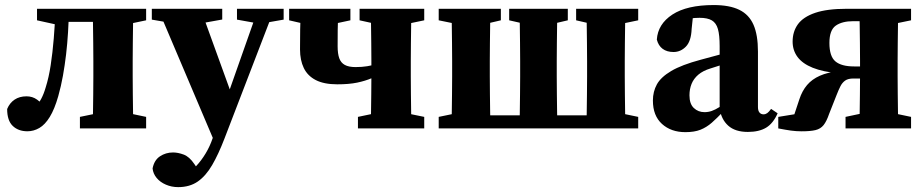

<svg xmlns="http://www.w3.org/2000/svg" viewBox="-20 -519 3731 776"><path d="M90.8 11.6Q54 11.6 31.5 -10.1Q8.9 -31.7 8.9 -78.5Q19 -103 39 -116.4Q59 -129.7 87.1 -129.7Q111.4 -129.7 129.8 -116.4Q148.2 -103.1 164.1 -82.1V-69.5H122V-84.9Q136.1 -100.4 146.5 -119.5Q156.8 -138.6 164.8 -166.2Q177.3 -205.8 184.9 -255.7Q192.5 -305.7 197.3 -363.5Q202.1 -421.4 204.3 -483.5H258.8Q257.8 -435.5 255 -389.1Q252.2 -342.8 247.1 -299Q241.9 -255.2 234.4 -213.1Q226.9 -171 215.5 -130.5Q200.5 -77.8 181.2 -46.4Q162 -15.1 139.1 -1.8Q116.2 11.6 90.8 11.6ZM129.6 -436.9V-483.5H239.8V-416.9H220.5ZM233.5 -430.6V-483.5H436.8V-430.6ZM303 0V-46.6L400.5 -66.6H475.2L570.6 -46.6V0ZM354.3 0Q355.3 -23 355.8 -60.4Q356.3 -97.7 356.8 -138.2Q357.3 -178.7 357.3 -210V-273.5Q357.3 -304.8 356.8 -345.3Q356.3 -385.8 355.8 -423.6Q355.3 -461.5 354.3 -483.5H519.3Q518.3 -461.5 517.8 -423.6Q517.3 -385.8 516.8 -345.3Q516.3 -304.8 516.3 -273.5V-210Q516.3 -178.7 516.8 -138.2Q517.3 -97.7 517.8 -60.4Q518.3 -23 519.3 0ZM436.8 -416.9V-483.5H570.6V-436.9L475.2 -416.9Z M700 237.3Q673.6 237.3 650.5 227.3Q627.4 217.4 613.1 200.2Q598.8 182.9 596.7 161.8Q603.1 128.4 626.5 112.8Q649.9 97.2 679.3 97.2Q699.3 97.2 722.3 105.7Q745.3 114.2 765.3 143.7L796.3 189.2L758.7 206.5L728.2 189.2Q752 174.3 773 152Q793.9 129.8 811.2 101Q828.5 72.3 839.8 38.7L866.4 -37L870.1 -48.3L958 -298L1023.4 -483.5H1089L887.3 40.9Q862.8 104.8 837.3 148.4Q811.9 192 779.3 214.7Q746.7 237.3 700 237.3ZM850.5 62.9 618.6 -483.5H790.6L917.7 -132.9L924.7 -112.2ZM593.6 -439.7V-483.5H878.2V-440.1L788.5 -424H684.3ZM937.8 -439.7V-483.5H1126.4V-439.7L1040.5 -424.7H1021.2Z M1343 -178.2Q1289.7 -178.2 1256.4 -195.3Q1223 -212.5 1207.8 -244.2Q1192.6 -276 1192.6 -318.9Q1192.6 -359.7 1193.2 -401Q1193.9 -442.4 1195.6 -483.5H1347.3Q1347 -463.3 1346.1 -443.4Q1345.3 -423.4 1344.9 -397.1Q1344.6 -370.7 1344.6 -331.6Q1344.6 -302.3 1351.1 -283.8Q1357.7 -265.3 1373.6 -256.6Q1389.5 -247.9 1417 -247.9Q1443.2 -247.9 1463.8 -251.3Q1484.3 -254.6 1502.3 -260.4Q1520.3 -266.2 1538.2 -273.7V-228.4Q1510.1 -215 1483.2 -203.4Q1456.2 -191.8 1423.2 -185Q1390.2 -178.2 1343 -178.2ZM1478 0Q1479 -23 1479.5 -60.4Q1480 -97.7 1480.5 -138.2Q1481 -178.7 1481 -210V-273.5Q1481 -304.8 1480.5 -345.3Q1480 -385.8 1479.5 -423.6Q1479 -461.5 1478 -483.5H1643.3Q1642.3 -461.5 1641.8 -423.6Q1641.3 -385.8 1640.8 -345.3Q1640.3 -304.8 1640.3 -273.5V-210Q1640.3 -178.7 1640.8 -138.2Q1641.3 -97.7 1641.8 -60.4Q1642.3 -23 1643.3 0ZM1148.6 -436.9V-483.5H1396.2V-436.9L1302.5 -416.9H1235.2ZM1426.7 0V-46.6L1522.4 -66.6H1597.1L1694.6 -46.6V0ZM1433.3 -436.9V-483.5H1694.6V-436.9L1598.8 -416.9H1524.2Z M1804.4 0Q1805.4 -23.1 1805.9 -60.2Q1806.4 -97.4 1806.9 -138Q1807.4 -178.7 1807.4 -210V-273.5Q1807.4 -304.8 1806.9 -345.4Q1806.4 -386.1 1805.9 -423.8Q1805.4 -461.4 1804.4 -483.5H1962.6Q1961.6 -461.4 1961.1 -423.8Q1960.6 -386.1 1960.1 -345.4Q1959.6 -304.8 1959.6 -273.5V-210Q1959.6 -178.7 1960.1 -138Q1960.6 -97.4 1961.1 -60.2Q1961.6 -23.1 1962.6 0ZM2079.3 0Q2080.3 -23.1 2080.8 -60.2Q2081.3 -97.4 2081.8 -138Q2082.3 -178.7 2082.3 -210V-273.5Q2082.3 -304.8 2081.8 -345.4Q2081.3 -386.1 2080.8 -423.8Q2080.3 -461.4 2079.3 -483.5H2233.2Q2232.2 -461.4 2231.7 -423.8Q2231.2 -386.1 2230.7 -345.4Q2230.2 -304.8 2230.2 -273.5V-210Q2230.2 -178.7 2230.7 -138Q2231.2 -97.4 2231.7 -60.2Q2232.2 -23.1 2233.2 0ZM2349.8 0Q2350.8 -23.1 2351.3 -60.2Q2351.8 -97.4 2352.3 -138Q2352.8 -178.7 2352.8 -210V-273.5Q2352.8 -304.8 2352.3 -345.4Q2351.8 -386.1 2351.3 -423.8Q2350.8 -461.4 2349.8 -483.5H2508.1Q2507.1 -461.4 2506.6 -423.8Q2506.1 -386.1 2505.6 -345.4Q2505.1 -304.8 2505.1 -273.5V-210Q2505.1 -178.7 2505.6 -138Q2506.1 -97.4 2506.6 -60.2Q2507.1 -23.1 2508.1 0ZM1753.1 -436.9V-483.5H2004.3V-436.9L1918.8 -416.9H1851.2ZM2037.9 -436.9V-483.5H2274.9V-436.9L2189.4 -416.9H2126.1ZM2308.5 -436.9V-483.5H2559.4V-436.9L2463.3 -416.9H2395.5ZM1753.1 0V-46.6L1850.1 -66.6H1886.4V0ZM2426.1 0V-66.6H2463.3L2559.4 -46.6V0ZM1886.4 0V-52.9H2426.1V0Z M2750 15.1Q2692.2 15.1 2655.5 -18.1Q2618.8 -51.4 2618.8 -112.7Q2618.8 -148.8 2634.9 -178Q2650.9 -207.2 2692.9 -232.1Q2735 -257 2812.5 -277.7Q2839.2 -285 2865.9 -292.1Q2892.6 -299.3 2918.8 -306.4Q2945 -313.6 2971.7 -320.6V-280.3Q2939.1 -270.3 2907.9 -260.4Q2876.7 -250.5 2851.4 -242.3Q2821.3 -233.2 2802.4 -217.2Q2783.6 -201.1 2775.1 -180Q2766.6 -159 2766.6 -133.8Q2766.6 -99 2784.3 -82.4Q2802 -65.7 2827.5 -65.7Q2842.4 -65.7 2856.4 -70.5Q2870.5 -75.3 2888.9 -86.9Q2907.2 -98.5 2933.8 -118.6L2944.2 -67.2H2902.2Q2877.8 -41.5 2856.8 -23Q2835.8 -4.6 2811.2 5.3Q2786.7 15.1 2750 15.1ZM3002.6 14.2Q2951.4 14.2 2923.2 -11.1Q2895 -36.5 2888.6 -80.4V-84.7V-332.3Q2888.6 -377.1 2881.6 -401.7Q2874.6 -426.2 2857.1 -436.6Q2839.7 -447 2807.4 -447Q2789 -447 2768 -444.2Q2747.1 -441.4 2713.8 -432.5L2782.7 -471.6L2775.4 -402.2Q2773.4 -352.2 2752 -330.5Q2730.7 -308.8 2702.2 -308.8Q2675.5 -308.8 2658.2 -321.6Q2640.9 -334.4 2634.7 -359Q2638.8 -421.7 2697.6 -460.2Q2756.5 -498.6 2864.4 -498.6Q2928.7 -498.6 2968 -479.3Q3007.3 -460.1 3025.4 -418.9Q3043.4 -377.7 3043.4 -310.5V-86.1Q3043.4 -71.8 3049.5 -64.3Q3055.6 -56.9 3066 -56.9Q3074 -56.9 3080.9 -61.8Q3087.8 -66.7 3096.5 -78.9L3122.9 -61.1Q3104.9 -20.1 3076.3 -2.9Q3047.7 14.2 3002.6 14.2Z M3402.1 -483.5H3662.2V-436.9L3565 -416.9L3528.4 -433.4H3428.5Q3383.6 -433.4 3357.9 -415.4Q3332.2 -397.3 3332.2 -345.5Q3332.2 -291.2 3356.4 -270.9Q3380.7 -250.5 3432.1 -250.5H3528.4V-201.7H3429.1Q3407.6 -201.7 3395.8 -193.3Q3384 -184.9 3376.6 -170.2Q3369.2 -155.6 3361.1 -134.8L3331.1 -58.9Q3320.8 -28.6 3308.6 -13.3Q3296.4 1.9 3275.9 6.8Q3255.4 11.7 3219.7 11.7Q3197.9 11.7 3176.6 8.8Q3155.3 5.8 3125.5 0V-46.6L3263.3 -68.9L3174.1 -7.4L3210.8 -117.9Q3222 -151.8 3241.8 -175.2Q3261.7 -198.7 3293.5 -212.8Q3325.3 -227 3370.8 -231.7L3369 -222.8Q3306.3 -228.5 3264.9 -245.1Q3223.5 -261.7 3203.5 -288.6Q3183.5 -315.5 3183.5 -350.9Q3183.5 -391.3 3204.9 -421Q3226.4 -450.6 3274.6 -467.1Q3322.7 -483.5 3402.1 -483.5ZM3453 0Q3454 -23 3454.5 -60.4Q3455 -97.7 3455.5 -138.2Q3456 -178.7 3456 -210V-273.5Q3456 -304.8 3455.5 -345.3Q3455 -385.8 3454.5 -423.6Q3454 -461.5 3453 -483.5H3610.9Q3609.9 -461.5 3609.4 -423.6Q3608.9 -385.8 3608.4 -345.3Q3607.9 -304.8 3607.9 -273.5V-210Q3607.9 -178.7 3608.4 -138.2Q3608.9 -97.7 3609.4 -60.4Q3609.9 -23 3610.9 0ZM3397.4 0V-46.6L3491.8 -66.6H3566.8L3662.2 -46.6V0Z"/></svg>

Font: Source Serif 4 Variable
Style: Regular
Weight: 400
Designer: Frank Grießhammer
Foundry: Adobe
Version: Version 4.005;hotconv 1.1.0;makeotfexe 2.6.0